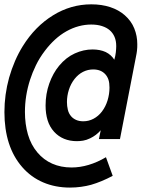

<svg xmlns="http://www.w3.org/2000/svg" viewBox="-27 -701 649 877"><path d="M292.5 155.8Q225.6 155.8 170.2 132.1Q114.7 108.4 74.7 62.5Q33.7 15.6 13.4 -47.6Q-6.8 -110.8 -6.8 -189Q-6.8 -268.6 14.6 -346.2Q25.9 -385.7 41.7 -422.4Q57.6 -459 77.1 -490.2Q133.3 -580.6 215.8 -631.3Q255.4 -655.8 299.1 -668.5Q342.8 -681.2 390.1 -681.2Q437.5 -681.2 476.3 -668.5Q515.1 -655.8 543 -631.3Q572.8 -605 586.4 -571Q600.1 -537.1 600.1 -499.5Q600.1 -493.2 599.9 -484.4Q599.6 -475.6 598.6 -468.8Q598.1 -463.9 596.9 -457Q595.7 -450.2 592.8 -435.5L521 -65.9H424.8L433.1 -106Q412.6 -82.5 384.8 -69.3Q367.7 -61 352.5 -58.6Q337.4 -56.2 324.2 -56.2Q292 -56.2 265.6 -67.1Q239.3 -78.1 220.2 -99.1Q199.7 -121.6 190.4 -151.9Q181.2 -182.1 181.2 -218.8Q181.2 -272 198 -319.3Q214.8 -366.7 243.2 -400.9Q274.9 -439 314.7 -457Q354.5 -475.1 395.5 -475.1Q412.6 -475.1 427.7 -472.2Q442.9 -469.2 455.6 -463.4Q468.8 -457 478.8 -447.8Q488.8 -438.5 495.1 -428.2Q497.6 -436.5 499.3 -444.8Q501 -453.1 502 -461.4Q502.9 -469.7 503.4 -477.3Q503.9 -484.9 503.9 -490.2Q503.9 -514.6 496.1 -532.7Q488.3 -550.8 474.1 -563Q460 -575.2 438.7 -582Q417.5 -588.9 389.6 -588.9Q361.3 -588.9 332.8 -581.3Q304.2 -573.7 276.4 -558.1Q248.5 -542.5 224.1 -520Q199.7 -497.6 178.2 -469.2Q153.3 -436.5 137 -402.6Q120.6 -368.7 110.4 -336.9Q86.9 -264.2 86.9 -189.5Q86.9 -134.3 100.6 -86.9Q114.3 -39.6 144 -4.4Q172.4 29.3 211.7 46.6Q251 64 299.8 64Q338.4 64 377.9 52.2Q417.5 40.5 457 17.1L487.8 102.1Q436.5 129.4 389.2 143.1Q368.2 148.9 343.5 152.3Q318.8 155.8 292.5 155.8ZM353.5 -147Q378.4 -147 400.4 -158.7Q422.4 -170.4 438.5 -191.4Q455.6 -213.9 464.4 -242.7Q473.1 -271.5 473.1 -300.8Q473.1 -322.8 468.3 -337.2Q463.4 -351.6 453.6 -362.3Q433.6 -383.8 398.9 -383.8Q374 -383.8 352.3 -372.8Q330.6 -361.8 313.5 -340.3Q296.4 -318.4 287.6 -290.8Q278.8 -263.2 278.8 -234.9Q278.8 -216.3 283 -199.2Q287.1 -182.1 298.3 -169.4Q306.6 -159.7 320.6 -153.3Q334.5 -147 353.5 -147Z"/></svg>

Font: Hack
Style: Bold Italic
Weight: 700
Italic angle: -11°
Monospace: yes
Designer: Christopher Simpkins
Foundry: Christopher Simpkins
Version: Version 2.017; ttfautohint (v1.4.1) -l 4 -r 80 -G 350 -x 0 -